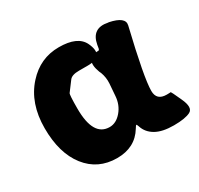

<svg xmlns="http://www.w3.org/2000/svg" viewBox="-131 -742 948 915"><g transform="rotate(-30 343.5 -284.5)"><path d="M269 14Q164 14 102 -65.5Q40 -145 40 -282Q40 -419 117 -504Q188 -583 291 -583Q394 -583 422 -525Q463 -438 367 -438H319Q279 -438 266 -420Q253 -402 227 -368Q222 -361 222 -285Q222 -132 312 -132Q348 -132 377 -166Q406 -200 409 -248L414 -313Q416 -345 405 -375L400 -386Q367 -474 446 -474Q451 -474 453 -483L456 -501Q471 -584 554 -567H557Q640 -550 630 -508Q569 -253 569 -182Q569 -130 624 -130Q643 -130 645.5 -131Q648 -132 674 -74Q701 -16 672.5 -1Q644 14 581 14Q518 14 481.5 -7Q445 -28 433 -66Q429 -78 426.5 -78Q424 -78 415 -63Q368 14 269 14Z"/></g></svg>

Font: Resource Han Rounded TW Heavy
Style: Regular
Weight: 900
Designer: Cyano Hao (round all glyphs); Ryoko NISHIZUKA 西塚涼子 (kana, bopomofo & ideographs); Paul D. Hunt (Latin, Greek & Cyrillic)
Foundry: Cyano Hao
Version: 0.990